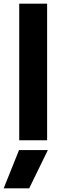

<svg xmlns="http://www.w3.org/2000/svg" viewBox="-39 -759 327 1039"><path d="M65 -739H216V0H65ZM64 53H220L119 260H-19Z"/></svg>

Font: Prompt SemiBold
Style: Regular
Weight: 600
Designer: Katatrad Team
Foundry: CadsonDemak
Version: Version 1.000